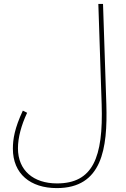

<svg xmlns="http://www.w3.org/2000/svg" viewBox="-20 -734 647 984"><path d="M46 28C46 157 136 230 271 230C503 230 532 28 525 -200L508 -714H484L501 -200C510 75 455 206 272 206C152 206 72 140 72 26C72 -29 89 -92 119 -156L97 -167C55 -77 46 -21 46 28Z"/></svg>

Font: Noto Sans Arabic UI SmCn Th
Style: Regular
Weight: 100
Width: 4
Designer: Monotype Design Team, Nadine Chahine and Nizar Qandah
Foundry: Monotype Imaging Inc.
Version: Version 2.010